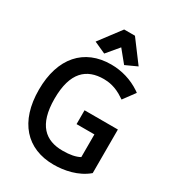

<svg xmlns="http://www.w3.org/2000/svg" viewBox="-223 -1066 1088 1202"><g transform="rotate(30 321.5 -465.0)"><path d="M315 -942 198 -787 282 -749 355 -836 426 -749 509 -787 393 -942ZM594 -65V-380H353V-280H482V-116C453 -100 414 -92 360 -92C236 -92 154 -160 154 -349C154 -541 237 -610 361 -610C393 -610 446 -604 506 -563L520 -554L582 -638L568 -648C505 -690 432 -712 355 -712C161 -712 41 -579 41 -349C41 -119 160 12 355 12C430 12 525 -6 594 -65Z"/></g></svg>

Font: Mint Spirit No2
Style: Bold
Weight: 700
Designer: HARENDAL Hirwen
Foundry: Arkandis Digital Foundry.
Version: Version 1.004;FFEdit